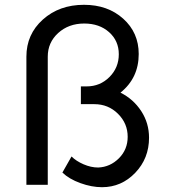

<svg xmlns="http://www.w3.org/2000/svg" viewBox="-20 -770 712 800"><path d="M482 -384C532.7 -424.7 558 -478.3 558 -545C558 -604.3 536.5 -653.3 493.5 -692C450.5 -730.7 396 -750 330 -750C261.3 -750 204.2 -729.5 158.5 -688.5C112.8 -647.5 90 -596 90 -534V0H179V-534C179 -573.3 193.5 -606.2 222.5 -632.5C251.5 -658.8 287.7 -672 331 -672C373 -672 407.5 -660 434.5 -636C461.5 -612 475 -581.3 475 -544C475 -506.7 462 -475 436 -449C410 -423 378.3 -410 341 -410H317V-336H373C411.7 -336 444.5 -322.7 471.5 -296C498.5 -269.3 512 -237.3 512 -200C512 -164.7 499.8 -134.8 475.5 -110.5C451.2 -86.2 422.3 -73.3 389 -72C369 -72 348.7 -76.5 328 -85.5C307.3 -94.5 290.7 -105.3 278 -118L240 -51C258.7 -33 283.7 -18.3 315 -7C346.3 4.3 376.3 10 405 10C459 10 505.2 -10 543.5 -50C581.8 -90 601 -138.7 601 -196C601 -236.7 590.2 -273.7 568.5 -307C546.8 -340.3 518 -366 482 -384Z"/></svg>

Font: Orkney
Style: Regular
Weight: 400
Designer: Samuel Oakes and Alfredo Marco Pradil
Foundry: Alfredo Marco Pradil
Version: 1.0; ttfautohint (v1.5)